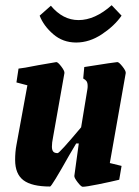

<svg xmlns="http://www.w3.org/2000/svg" viewBox="-20 -707 533 736"><path d="M462 -427 401 -82 446 -71 437 -18Q404 -10 357 -0.5Q310 9 297 9Q291 9 277.5 -8.5Q264 -26 265 -33L282 -157H272L246 -113Q178 8 172 8Q102 8 70 -16Q38 -40 38 -94Q38 -125 43 -151L85 -380L43 -391L51 -444Q66 -445 126 -457Q194 -469 196 -469Q202 -469 215 -452Q228 -435 227 -427L183 -179Q179 -160 179 -145Q179 -132 184 -126Q189 -120 201 -120Q208 -120 291 -219L315 -365Q316 -370 316 -377Q316 -390 311.5 -396Q307 -402 299 -406L303 -450Q423 -469 430 -469Q436 -469 449.5 -452Q463 -435 462 -427ZM132 -647 175 -685Q221 -630 281 -630Q344 -630 408 -687L446 -647Q419 -608 371 -576Q323 -544 272 -544Q221 -544 184 -576Q147 -608 132 -647Z"/></svg>

Font: Grenze
Style: Bold Italic
Weight: 700
Italic angle: -10°
Designer: Renata Polastri
Foundry: Omnibus-Type
Version: Version 1.002; ttfautohint (v1.8)